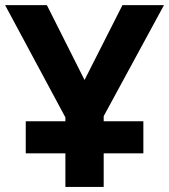

<svg xmlns="http://www.w3.org/2000/svg" viewBox="-20 -734 664 754"><path d="M387.2 -257.8H543V-131.8H387.2V0H236.8V-131.8H81.1V-257.8H236.8V-272.9L0 -713.9H164.1L312 -419.9L460.9 -713.9H624L387.2 -277.8Z"/></svg>

Font: OpenSans-Bold
Style: Bold
Weight: 700
Foundry: Ascender Corporation
Version: Version 1.10